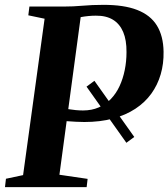

<svg xmlns="http://www.w3.org/2000/svg" viewBox="-32 -770 693 790"><path d="M520.5 -206.5 488 -182.5 324 -413.5 356.5 -437.5ZM-11.5 0 -7.5 -34.5 63 -49.5 151.5 -693 84.5 -707 89 -743H228.5Q269.5 -743 308.2 -746.5Q347 -750 391.5 -750Q477.5 -750.5 532.2 -729.2Q587 -708 613.5 -665Q640 -622 641 -557.5Q642 -508 629.2 -464.2Q616.5 -420.5 590.5 -384.5Q564.5 -348.5 525 -322.5Q485.5 -296.5 433 -282.2Q380.5 -268 315 -268Q300 -268 281.2 -269Q262.5 -270 246 -271.2Q229.5 -272.5 219.5 -274L221 -326.5Q233.5 -323.5 248.5 -321Q263.5 -318.5 279.5 -317Q295.5 -315.5 309.5 -315.5Q345.5 -315.5 374.2 -328Q403 -340.5 424.5 -363Q446 -385.5 460 -415.8Q474 -446 481.2 -481.5Q488.5 -517 488.5 -555.5Q489 -605 474.8 -638.5Q460.5 -672 432.5 -689Q404.5 -706 362 -705.5Q347.5 -705.5 331.8 -704Q316 -702.5 300 -699.5Q284 -696.5 268 -691.5L303.5 -726L212.5 -51L328.5 -34L324.5 0Z"/></svg>

Font: Merriweather 72pt
Style: Bold Italic
Weight: 700
Italic angle: -7.8°
Version: Version 2.101